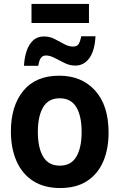

<svg xmlns="http://www.w3.org/2000/svg" viewBox="-20 -939 603 969"><path d="M284 10Q203 10 147.5 -25.5Q92 -61 63.5 -125.5Q35 -190 35 -276Q35 -404 97.5 -480.5Q160 -557 279 -557Q392 -557 460 -482Q528 -407 528 -270Q528 -187 501 -124Q474 -61 419.5 -25.5Q365 10 284 10ZM282 -103Q339 -103 365.5 -148.5Q392 -194 392 -273Q392 -354 365 -398.5Q338 -443 281 -443Q224 -443 197.5 -397.5Q171 -352 171 -274Q171 -193 198 -148Q225 -103 282 -103ZM101 -607Q103 -647 114 -680.5Q125 -714 146.5 -734.5Q168 -755 202 -755Q231 -755 256 -742Q281 -729 304 -716.5Q327 -704 349 -704Q369 -704 377 -717Q385 -730 390 -756H462Q458 -682 430.5 -645Q403 -608 360 -608Q332 -608 306 -621Q280 -634 256 -646.5Q232 -659 212 -659Q196 -659 187 -647.5Q178 -636 173 -607ZM139 -823V-919H429V-823Z"/></svg>

Font: Noto Sans Mono SemiCondensed
Style: Bold
Weight: 700
Width: 4
Designer: Monotype Design Team
Foundry: Monotype Imaging Inc.
Version: Version 2.014